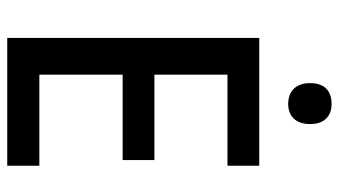

<svg xmlns="http://www.w3.org/2000/svg" viewBox="-228 -732 959 544"><g transform="rotate(90 252.0 -459.5)"><path d="M274 -919C239 -919 215 -901 215 -858C215 -816 240 -796 274 -796C307 -796 331 -816 331 -858C331 -900 307 -919 274 -919ZM449 0V-91H191V-327H433V-417H191V-624H449V-714H87V0Z"/></g></svg>

Font: Noto Sans Gujarati SemiCondensed Medium
Style: Regular
Weight: 500
Width: 4
Designer: Jelle Bosma - Monotype Design Team, Universal Thirst
Foundry: Monotype Imaging Inc.
Version: Version 2.106